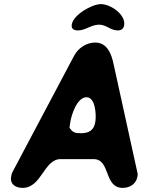

<svg xmlns="http://www.w3.org/2000/svg" viewBox="-20 -914 712 934"><path d="M34 -53C28 -17 57 0 90 0C183 0 193 -140 275 -140H435C519 -140 484 0 577 0C612 0 643 -19 649 -57L650 -67C632 -147 551 -520 533 -600C523 -649 503 -707 443 -707C400 -707 359 -680 339 -640C295 -557 90 -170 46 -87C36 -68 37 -70 34 -53ZM318 -293C319 -297 321 -316 322 -320C327 -353 354 -441 401 -441C444 -441 449 -357 444 -323C438 -282 415 -266 374 -266C344 -266 334 -269 318 -293ZM329 -794C326 -772 341 -766 360 -766C395 -766 424 -794 462 -794C497 -794 518 -766 552 -766C571 -766 581 -774 584 -792C592 -843 518 -894 471 -894C427 -894 336 -842 329 -794Z"/></svg>

Font: Asimov Print
Style: Regular
Weight: 500
Designer: Google
Version: Version 2.000980: 2014